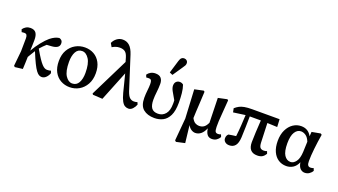

<svg xmlns="http://www.w3.org/2000/svg" viewBox="-74 -1431 4010 2280"><g transform="rotate(20 1930.5 -291.0)"><path d="M94 12 81 -1 100 -191 102 -353Q102 -381 93.5 -395Q85 -409 62 -409Q55 -409 46 -408Q37 -407 29 -406L17 -438Q34 -462 58 -475.5Q82 -489 112 -489Q162 -489 183.5 -458.5Q205 -428 204 -366Q203 -338 202.5 -303.5Q202 -269 200 -234Q237 -299 281.5 -354.5Q326 -410 363 -441Q395 -466 420.5 -478Q446 -490 474 -494Q492 -490 504.5 -477Q517 -464 517 -438Q517 -406 491.5 -389.5Q466 -373 421 -370L360 -366Q341 -349 322.5 -330.5Q304 -312 287 -292Q325 -226 352 -185.5Q379 -145 399 -124Q419 -103 434.5 -95.5Q450 -88 464 -88Q494 -88 513 -95L523 -67Q512 -35 488 -10.5Q464 14 433 14Q416 14 399 5Q382 -4 362 -30.5Q342 -57 316 -109.5Q290 -162 255 -248Q241 -225 227 -202.5Q213 -180 198 -154Q197 -115 195.5 -75Q194 -35 192 0Z M786 14Q724 14 672.5 -14.5Q621 -43 591 -98.5Q561 -154 561 -236Q561 -318 594 -375Q627 -432 681.5 -462.5Q736 -493 800 -493Q864 -493 914.5 -464.5Q965 -436 994.5 -381Q1024 -326 1024 -246Q1024 -165 991 -106.5Q958 -48 904 -17Q850 14 786 14ZM800 -38Q854 -38 880.5 -85.5Q907 -133 907 -209Q907 -327 870 -384Q833 -441 783 -441Q730 -441 704 -393Q678 -345 678 -267Q678 -149 714.5 -93.5Q751 -38 800 -38Z M1529 14Q1505 14 1484 2Q1463 -10 1444.5 -43.5Q1426 -77 1409 -141L1352 -366L1201 10L1079 3L1070 -10L1310 -495L1294 -550Q1279 -598 1254 -615Q1229 -632 1189 -632Q1161 -632 1137 -623.5Q1113 -615 1094 -603L1068 -648Q1085 -686 1117.5 -710Q1150 -734 1191 -734Q1241 -734 1276.5 -701.5Q1312 -669 1335 -598L1468 -183Q1488 -125 1511 -106.5Q1534 -88 1562 -88Q1573 -88 1584.5 -90Q1596 -92 1606 -95L1617 -68Q1606 -37 1582.5 -11.5Q1559 14 1529 14Z M1857 14Q1769 14 1716.5 -29Q1664 -72 1664 -172Q1664 -219 1669.5 -265.5Q1675 -312 1675 -349Q1675 -380 1667 -394Q1659 -408 1635 -408Q1628 -408 1619.5 -407.5Q1611 -407 1604 -406L1591 -437Q1606 -460 1632 -474.5Q1658 -489 1692 -489Q1742 -489 1764 -462Q1786 -435 1786 -391Q1786 -339 1779.5 -286Q1773 -233 1773 -188Q1773 -118 1797.5 -83.5Q1822 -49 1880 -49Q1937 -49 1973.5 -92Q2010 -135 2010 -220Q2010 -231 2010 -242.5Q2010 -254 2009 -265Q1972 -327 1953.5 -362Q1935 -397 1935 -425Q1935 -458 1953 -475.5Q1971 -493 1997 -493Q2024 -493 2043 -476Q2059 -430 2064.5 -374.5Q2070 -319 2070 -256Q2070 -153 2041 -94Q2012 -35 1964 -10.5Q1916 14 1857 14ZM1846 -558 1895 -720Q1904 -750 1917.5 -762Q1931 -774 1949 -774Q1970 -774 1984 -761.5Q1998 -749 1998 -728Q1998 -712 1991 -699Q1984 -686 1969 -665L1885 -541Z M2181 178 2206 -106 2187 -469 2299 -493 2312 -483Q2308 -397 2304.5 -336Q2301 -275 2298.5 -229.5Q2296 -184 2295 -145Q2315 -107 2339 -93.5Q2363 -80 2388 -80Q2420 -80 2445.5 -95.5Q2471 -111 2493 -157L2485 -469L2598 -493L2610 -483Q2603 -381 2597.5 -317Q2592 -253 2590 -212.5Q2588 -172 2589 -140Q2590 -96 2599.5 -81.5Q2609 -67 2632 -67Q2651 -67 2669 -75L2681 -45Q2666 -19 2642 -2.5Q2618 14 2584 14Q2544 14 2523.5 -13Q2503 -40 2497 -89Q2475 -36 2443.5 -11Q2412 14 2374 14Q2349 14 2323.5 -2Q2298 -18 2280 -51L2305 168L2196 192Z M2714 -369 2704 -418Q2729 -440 2755 -454Q2781 -468 2819 -475Q2857 -482 2916 -482H3261L3266 -385L3140 -390L3149 -148Q3151 -100 3166 -83.5Q3181 -67 3210 -67Q3232 -67 3251 -75L3262 -45Q3246 -17 3222 -1.5Q3198 14 3157 14Q3044 14 3044 -113Q3044 -167 3048 -237.5Q3052 -308 3057 -392H2917Q2916 -327 2914.5 -258.5Q2913 -190 2910 -125Q2906 -52 2879 -19Q2852 14 2804 14Q2770 14 2749.5 -4Q2729 -22 2729 -48Q2729 -67 2735 -80Q2741 -93 2752 -103Q2771 -107 2795.5 -110.5Q2820 -114 2845 -117Q2853 -184 2857.5 -253.5Q2862 -323 2865 -390Z M3445 -245Q3445 -143 3475.5 -96Q3506 -49 3555 -49Q3593 -49 3623 -89.5Q3653 -130 3657 -212L3662 -343Q3643 -392 3613 -413Q3583 -434 3551 -434Q3505 -434 3475 -387Q3445 -340 3445 -245ZM3523 14Q3467 14 3423 -14.5Q3379 -43 3353.5 -98.5Q3328 -154 3328 -233Q3328 -314 3356.5 -372.5Q3385 -431 3431.5 -462Q3478 -493 3533 -493Q3623 -493 3665 -413L3669 -470L3778 -490L3794 -479Q3778 -383 3768 -290.5Q3758 -198 3758 -135Q3758 -98 3768.5 -82.5Q3779 -67 3801 -67Q3822 -67 3840 -75L3852 -45Q3839 -20 3814 -3Q3789 14 3757 14Q3726 14 3701.5 -8.5Q3677 -31 3668 -86Q3646 -34 3608 -10Q3570 14 3523 14Z"/></g></svg>

Font: Source Serif 4 Semibold
Style: Regular
Weight: 600
Designer: Frank Grießhammer
Foundry: Adobe
Version: Version 4.005;hotconv 1.1.0;makeotfexe 2.6.0